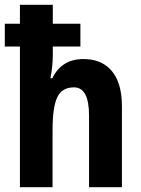

<svg xmlns="http://www.w3.org/2000/svg" viewBox="-20 -780 587 800"><path d="M200 -760V-681H315V-586H200V-548Q200 -528 197.5 -503.5Q195 -479 190 -454H198Q237 -534 328 -534Q404 -534 446 -484Q488 -434 488 -337V0H351V-299Q351 -416 288 -416Q238 -416 218.5 -374.5Q199 -333 199 -238V0H63V-586H0V-681H63V-760Z"/></svg>

Font: Noto Sans Myanmar UI Condensed
Style: Bold
Weight: 700
Width: 3
Designer: Monotype Design Team
Foundry: Monotype Imaging Inc.
Version: Version 2.103; ttfautohint (v1.8.4.7-5d5b)